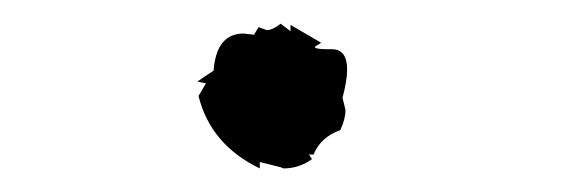

<svg xmlns="http://www.w3.org/2000/svg" viewBox="-20 -520 484 162"><path d="M216.8 -378.9 199.2 -383.3V-377.9Q157.7 -397.9 147.5 -439L153.8 -449.7L146.5 -451.2L160.2 -460.4Q162.6 -491.7 185.5 -491.7L194.3 -490.7L198.2 -497.1L205.1 -494.6Q210 -494.6 216.8 -500L225.1 -493.7V-499L251 -483.9L245.6 -480.5Q245.6 -478.5 255.9 -478.5H259.8Q272.9 -478.5 272.9 -461.4Q272.9 -452.1 269 -437.5L271.5 -427.2Q271.5 -419.4 267.1 -410.2Q250.5 -404.3 244.6 -389.6H240.7L243.2 -385.7Q232.4 -377.9 219.2 -377.9Z"/></svg>

Font: Truetypewriter PolyglOTT
Style: Regular
Weight: 400
Designer: Sergey Beatoff a.k.a. Sam_T
Version: Version 3.76